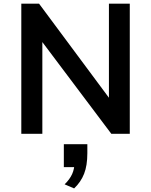

<svg xmlns="http://www.w3.org/2000/svg" viewBox="-20 -736 832 1056"><path d="M97.2 -715.8H194.8L592.3 -180.7L579.1 -176.3V-715.8H693.8V0H592.3L200.2 -521.5L212.9 -525.9V0H97.2ZM387.7 300.3 335.4 277.8Q363.3 251 376.7 221.4Q390.1 191.9 390.1 153.8Q390.1 150.4 390.1 146.7Q390.1 143.1 389.6 139.6L417.5 183.1H331.1V57.1H460.4V106.4Q460.4 174.3 442.6 219.7Q424.8 265.1 387.7 300.3Z"/></svg>

Font: Monda SemiBold
Style: Regular
Weight: 600
Designer: Vernon Adams
Foundry: Vernon Adams
Version: Version 2.200